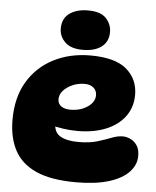

<svg xmlns="http://www.w3.org/2000/svg" viewBox="-57 -877 758 933"><g transform="rotate(5 322.0 -410.5)"><path d="M349 8Q226 8 153 -25Q80 -58 47.5 -120Q15 -182 15 -268Q15 -377 60.5 -453.5Q106 -530 185.5 -571Q265 -612 366 -612Q486 -612 542 -564.5Q598 -517 598 -440Q598 -379 564.5 -334Q531 -289 471.5 -265Q412 -241 334 -241Q298 -241 264 -246Q230 -251 203 -259L227 -315Q224 -291 224 -267Q224 -224 255.5 -206Q287 -188 343 -188Q397 -188 435 -199.5Q473 -211 502 -222.5Q531 -234 557 -234Q575 -234 594 -225Q613 -216 626 -197Q639 -178 639 -146Q639 -102 606 -67Q573 -32 508.5 -12Q444 8 349 8ZM291 -341Q339 -341 374 -364.5Q409 -388 409 -422Q409 -444 393 -458Q377 -472 349 -472Q318 -472 290.5 -460Q263 -448 246 -429Q229 -410 229 -387Q229 -365 245.5 -353Q262 -341 291 -341ZM335 -829Q397 -829 423.5 -800Q450 -771 450 -733Q450 -687 417 -661.5Q384 -636 325 -636Q267 -636 238.5 -664Q210 -692 210 -730Q210 -779 244.5 -804Q279 -829 335 -829Z"/></g></svg>

Font: DynaPuff
Style: Bold
Weight: 700
Designer: Toshi Omagari, Jennifer Daniel
Foundry: Google Fonts
Version: Version 2.000